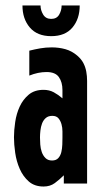

<svg xmlns="http://www.w3.org/2000/svg" viewBox="-20 -670 373 701"><path d="M213 -30Q197 -14 180 -1.5Q163 11 139 11Q106 11 85 -7.5Q64 -26 52 -53.5Q40 -81 35.5 -112Q31 -143 31 -169Q31 -194 35.5 -224.5Q40 -255 52 -281Q64 -307 85 -324.5Q106 -342 139 -342Q160 -342 176.5 -333Q193 -324 208 -311V-341Q208 -370 195 -388.5Q182 -407 150 -407Q119 -407 87 -394V-485Q107 -490 127 -493.5Q147 -497 169 -497Q195 -497 218.5 -490.5Q242 -484 262 -467Q277 -454 284.5 -439.5Q292 -425 295 -408.5Q298 -392 298 -374.5Q298 -357 298 -339V0H213ZM170 -84Q185 -84 193 -93Q201 -102 204 -115Q207 -128 207.5 -142.5Q208 -157 208 -167Q208 -177 208 -190.5Q208 -204 204.5 -216.5Q201 -229 193.5 -238Q186 -247 171 -247Q156 -247 147 -239Q138 -231 133.5 -219Q129 -207 127.5 -193Q126 -179 126 -168Q126 -157 127 -142.5Q128 -128 132.5 -115Q137 -102 146 -93Q155 -84 170 -84ZM271 -650Q271 -601 244.5 -569.5Q218 -538 167 -538Q116 -538 89 -569.5Q62 -601 62 -650H128Q128 -633 137.5 -617Q147 -601 167 -601Q187 -601 196 -616.5Q205 -632 205 -650Z"/></svg>

Font: Osterbar
Style: Regular
Weight: 500
Width: 3
Designer: Peter Wiegel, Basierend auf Erbar schmal-halbfette Grotesk v. Jacob Erbar
Foundry: Peter Wiegel
Version: Version 1.0